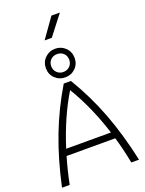

<svg xmlns="http://www.w3.org/2000/svg" viewBox="-210 -1286 1041 1382"><g transform="rotate(-20 310.0 -595.0)"><path d="M497 -203H124Q94 -101 74 0H15Q60 -207 124.5 -375Q189 -543 283 -700H338Q432 -544 496 -376Q560 -208 605 0H546Q524 -112 497 -203ZM482 -253Q413 -470 310 -640Q209 -474 139 -253ZM200 -847Q200 -894 232 -925.5Q264 -957 310 -957Q356 -957 388 -925.5Q420 -894 420 -847Q420 -800 388 -769Q356 -738 310 -738Q264 -738 232 -769Q200 -800 200 -847ZM379 -847Q379 -878 359.5 -897Q340 -916 310 -916Q280 -916 260.5 -897Q241 -878 241 -847Q241 -818 261 -798.5Q281 -779 310 -779Q339 -779 359 -798.5Q379 -818 379 -847ZM367 -1190H432L315 -1039H260Z"/></g></svg>

Font: Krub Light
Style: Regular
Weight: 300
Designer: Ekaluck Peanpanawate
Foundry: Cadson Demak Co.,Ltd.
Version: Version 1.000; ttfautohint (v1.6)